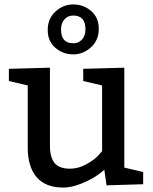

<svg xmlns="http://www.w3.org/2000/svg" viewBox="-20 -835 690 865"><path d="M310 -815Q356 -815 390.5 -785.5Q425 -756 425 -705Q425 -654 390 -622Q355 -590 310 -590Q264 -590 229.5 -619.5Q195 -649 195 -700Q195 -751 230 -783Q265 -815 310 -815ZM255 -702Q255 -640 310 -640Q334 -640 349.5 -657Q365 -674 365 -703Q365 -765 310 -765Q286 -765 270.5 -748Q255 -731 255 -702ZM625 -60V-5L460 0L450 -70Q433 -55 409.5 -39.5Q386 -24 344 -7Q302 10 265 10Q185 10 145 -37Q105 -84 105 -169V-450L20 -470V-525L205 -530V-179Q205 -126 226 -100.5Q247 -75 295 -75Q333 -75 369 -95Q405 -115 422 -134L440 -154V-450L355 -470V-525L540 -530V-80Z"/></svg>

Font: Bitter
Style: Regular
Weight: 400
Designer: Sol Matas
Foundry: Sol Matas
Version: Version 1.300;PS 001.300;hotconv 1.0.70;makeotf.lib2.5.58329